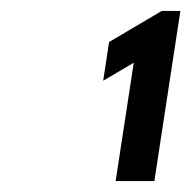

<svg xmlns="http://www.w3.org/2000/svg" viewBox="-20 -845 351 352"><path d="M169.2 -697 225.2 -730 192 -513H263L310.7 -825H276.7L180 -768Z"/></svg>

Font: Sztylet
Style: BdObl
Weight: 700
Foundry: Cannot Into Space Fonts, PlusOne Fonts
Version: Version 0.12